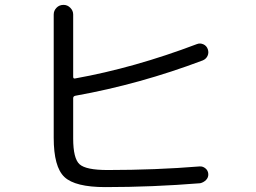

<svg xmlns="http://www.w3.org/2000/svg" viewBox="-20 -763 1040 780"><path d="M408.2 -2.9Q285.2 -2.9 241.7 -43.9Q198.2 -85 198.2 -203.1V-704.1Q198.2 -719.7 209.5 -731.4Q220.7 -743.2 238.3 -743.2Q253.9 -743.2 265.6 -731.4Q277.3 -719.7 277.3 -704.1V-451.2Q277.3 -442.4 285.2 -444.3Q525.4 -487.3 780.3 -584Q793 -588.9 806.2 -583Q819.3 -577.1 824.2 -563Q829.1 -548.8 823.2 -536.1Q817.4 -523.4 803.7 -517.6Q547.9 -420.9 286.1 -374Q277.3 -372.1 277.3 -364.3V-200.2Q277.3 -119.1 303.2 -95.7Q329.1 -72.3 417 -72.3Q612.3 -72.3 791 -86.9Q803.7 -87.9 814.5 -79.1Q825.2 -70.3 826.2 -56.2Q827.1 -42 816.9 -31.7Q806.6 -21.5 793 -18.6Q598.6 -2.9 408.2 -2.9Z"/></svg>

Font: Rounded Mgen+ 2m regular
Style: Regular
Weight: 400
Designer: [Source Han Sans]
Ryoko NISHIZUKA  (kana & ideographs); Paul D. Hunt (Latin, Greek & Cyrillic); Wenlong ZHANG  (bopomofo
Version: Version 1.059.20150602